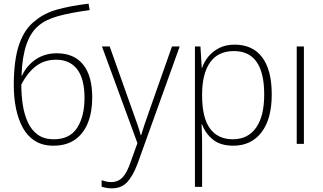

<svg xmlns="http://www.w3.org/2000/svg" viewBox="-20 -783 1758 1045"><path d="M55 -318Q55 -460 85.5 -545Q116 -630 173 -671Q220 -711 291 -731Q362 -751 462 -763L468 -728Q363 -714 295.5 -695Q228 -676 191 -644Q104 -574 97 -372H100Q126 -427 175 -460Q224 -493 289 -493Q383 -493 432.5 -431.5Q482 -370 482 -252Q482 -175 459 -116Q436 -57 389 -23.5Q342 10 270 10Q212 10 170.5 -16Q129 -42 104 -88Q79 -134 67 -193Q55 -252 55 -318ZM273 -25Q360 -25 400 -87.5Q440 -150 440 -250Q440 -354 400 -406Q360 -458 285 -458Q221 -458 174.5 -422Q128 -386 96 -322Q96 -266 104 -213Q112 -160 131.5 -117.5Q151 -75 185.5 -50Q220 -25 273 -25Z M535 -530H577L700 -184Q717 -138 728.5 -104Q740 -70 746 -47H748Q755 -70 766 -103.5Q777 -137 793 -181L916 -530H958L729 107Q704 174 672.5 208Q641 242 589 242Q560 242 533 233V198Q546 202 558 205Q570 208 585 208Q623 208 647.5 182Q672 156 692 96L728 -4Z M1257 -540Q1355 -540 1407 -471Q1459 -402 1459 -269Q1459 -135 1403 -62.5Q1347 10 1250 10Q1179 10 1138 -24Q1097 -58 1080 -106H1077Q1079 -76 1079.5 -44.5Q1080 -13 1080 16V234H1041V-530H1071L1078 -414H1080Q1091 -447 1114.5 -475.5Q1138 -504 1173.5 -522Q1209 -540 1257 -540ZM1253 -505Q1167 -505 1123.5 -443.5Q1080 -382 1080 -269V-263Q1080 -142 1123 -83.5Q1166 -25 1247 -25Q1329 -25 1373.5 -87.5Q1418 -150 1418 -269Q1418 -505 1253 -505Z M1634 0H1595V-530H1634Z"/></svg>

Font: Noto Sans Disp ExtLt
Style: Regular
Weight: 200
Designer: Monotype Design Team
Foundry: Monotype Imaging Inc.
Version: Version 2.000;GOOG;noto-source:20170915:90ef993387c0